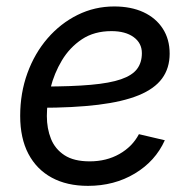

<svg xmlns="http://www.w3.org/2000/svg" viewBox="-20 -573 607 604"><path d="M256.8 11.7Q190.4 11.7 142.8 -14.2Q95.2 -40 69.3 -89.1Q43.5 -138.2 43.5 -208.5Q43.5 -280.3 66.2 -342.8Q88.9 -405.3 129.6 -452.4Q170.4 -499.5 224.1 -526.1Q277.8 -552.7 339.4 -552.7Q392.1 -552.7 431.2 -534.7Q470.2 -516.6 491.9 -483.2Q513.7 -449.7 513.7 -404.3Q513.7 -358.4 489.7 -325.9Q465.8 -293.5 416 -273.2Q366.2 -252.9 288.8 -243.4Q211.4 -233.9 104.5 -233.9L116.2 -300.8Q205.6 -300.8 265.6 -306.2Q325.7 -311.5 360.8 -323.7Q396 -335.9 411.1 -356Q426.3 -376 426.3 -405.8Q426.3 -437.5 400.4 -456.3Q374.5 -475.1 330.6 -475.1Q276.4 -475.1 237.8 -449.5Q199.2 -423.8 174.8 -383.1Q150.4 -342.3 138.9 -296.1Q127.4 -250 127.4 -208Q127.4 -168.5 140.4 -136.2Q153.3 -104 182.9 -84.7Q212.4 -65.4 262.2 -65.4Q314.9 -65.4 355.7 -88.6Q396.5 -111.8 417 -150.9L498.5 -131.8Q468.8 -65.9 404.1 -27.1Q339.4 11.7 256.8 11.7Z"/></svg>

Font: Inter 17pt
Style: Italic
Weight: 400
Italic angle: -9.3988°
Version: Version 4.001;git-66647c0bb